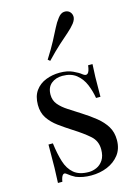

<svg xmlns="http://www.w3.org/2000/svg" viewBox="-125 -888 697 970"><g transform="rotate(-15 223.5 -403.0)"><path d="M208 -529Q248 -529 276 -516Q304 -503 317 -492Q350 -465 357 -528H380Q378 -500 377 -461.5Q376 -423 376 -358H353Q347 -395 332.5 -430Q318 -465 290 -487.5Q262 -510 217 -510Q182 -510 158.5 -490.5Q135 -471 135 -433Q135 -403 153 -381.5Q171 -360 200 -341.5Q229 -323 263 -301Q301 -277 332 -252Q363 -227 381.5 -197Q400 -167 400 -126Q400 -80 376 -49Q352 -18 313.5 -2Q275 14 229 14Q207 14 187.5 10.5Q168 7 150 0Q140 -5 129.5 -12Q119 -19 109 -27Q99 -35 91 -26.5Q83 -18 79 7H56Q58 -25 59 -71Q60 -117 60 -193H83Q90 -137 103 -95Q116 -53 144 -29.5Q172 -6 222 -6Q242 -6 262.5 -15Q283 -24 297 -45Q311 -66 311 -101Q311 -145 279 -173Q247 -201 198 -232Q162 -255 130.5 -278Q99 -301 79.5 -330Q60 -359 60 -400Q60 -445 80.5 -473.5Q101 -502 135 -515.5Q169 -529 208 -529ZM336 -813Q348 -803 349.5 -787Q351 -771 336 -751Q321 -732 299 -713Q277 -694 247.5 -667.5Q218 -641 178 -599L167 -608Q198 -657 216.5 -692Q235 -727 248 -753Q261 -779 276 -798Q291 -818 307.5 -820Q324 -822 336 -813Z"/></g></svg>

Font: Playfair Display
Style: Regular
Weight: 400
Designer: Claus Eggers Sørensen
Foundry: Claus Eggers Sørensen
Version: Version 1.203